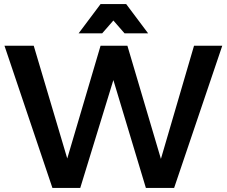

<svg xmlns="http://www.w3.org/2000/svg" viewBox="-20 -925 1116 945"><path d="M935 -700H1074L837 0H698L538 -531L375 0H238L2 -700H146L311 -145L475 -700H607L772 -143ZM709 -761H593L538 -824L483 -761H367L475 -905H601Z"/></svg>

Font: Montserrat Medium
Style: Regular
Weight: 500
Designer: Julieta Ulanovsky
Foundry: Julieta Ulanovsky
Version: Version 6.001